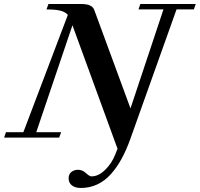

<svg xmlns="http://www.w3.org/2000/svg" viewBox="-53 -683 991 953"><path d="M-32.7 0 -23.4 -26.9H63L283.7 -608.9Q272.5 -623 248.5 -629.6Q224.6 -636.2 177.7 -636.2L187.5 -663.1H351.1Q403.8 -663.1 414.6 -634.3L594.7 -145L758.3 -636.2H634.3L643.6 -663.1H918.5L909.2 -636.2H823.2L594.2 5.9Q574.2 62 550.5 105.2Q526.9 148.4 497.1 181.6Q467.3 214.8 429.7 232.4Q392.1 250 348.1 250Q320.3 250 304 237.3Q287.6 224.6 287.6 201.7Q287.6 181.6 301.3 170.7Q314.9 159.7 335 159.7Q356.4 159.7 375.5 177.7Q391.1 192.4 401.4 192.4Q436 192.4 469 159.9Q502 127.4 519 84L530.3 55.2L306.6 -557.6L127 -26.9H250.5L240.7 0Z"/></svg>

Font: Elstob 14pt SemiBold
Style: Italic
Weight: 600
Italic angle: -20°
Designer: Peter S. Baker
Version: Version 1.015